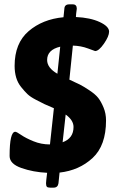

<svg xmlns="http://www.w3.org/2000/svg" viewBox="-20 -785 536 880"><path d="M314 -765Q332 -765 332 -745Q332 -744 331 -737.5Q330 -731 329 -722Q328 -713 328 -707Q394 -704 437 -684Q480 -664 480 -640Q480 -619 456.5 -585Q433 -551 416 -551Q415 -551 383 -563Q351 -575 314 -576L298 -420Q331 -405 346 -397.5Q361 -390 389 -371.5Q417 -353 430 -336.5Q443 -320 454.5 -292.5Q466 -265 466 -233Q466 -118 404.5 -61Q343 -4 253 6L248 55Q245 75 226 75H209Q198 75 194.5 70.5Q191 66 191 55Q191 47 196 7Q132 4 78 -15Q24 -34 24 -70Q24 -181 50 -181Q56 -181 77 -166.5Q98 -152 133.5 -137.5Q169 -123 209 -123L227 -289Q198 -301 184.5 -307.5Q171 -314 145 -327.5Q119 -341 105.5 -354Q92 -367 76.5 -386.5Q61 -406 54 -430Q47 -454 47 -483Q47 -587 111 -642Q175 -697 271 -706L275 -745Q276 -765 297 -765ZM256 -571Q196 -557 196 -510Q196 -474 243 -447ZM281 -260 267 -133Q317 -151 317 -203Q317 -234 281 -260Z"/></svg>

Font: Asap
Style: Bold Italic
Weight: 700
Italic angle: -6°
Designer: Pablo Cosgaya
Foundry: Pablo Cosgaya
Version: Version 1.007;PS 001.007;hotconv 1.0.70;makeotf.lib2.5.58329